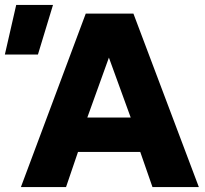

<svg xmlns="http://www.w3.org/2000/svg" viewBox="-81 -755 826 775"><path d="M3.4 0 265.1 -700H457.6L721.6 0H534.4L485.1 -141.8H233.9L185.6 0ZM271.4 -280.5H446.6L358.6 -522.5ZM-61.4 -534.8 -15.6 -735H132.9L72.1 -534.8Z"/></svg>

Font: Geologica-Sharp
Style: Regular
Weight: 100
Designer: Sindre Bremnes, Frode Helland
Foundry: Monokrom Skriftforlag AS
Version: Version 1.010;gftools[0.9.28]